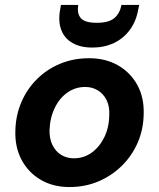

<svg xmlns="http://www.w3.org/2000/svg" viewBox="-20 -743 642 775"><path d="M260 12Q194 12 144 -17.5Q94 -47 67 -98Q40 -149 42 -214Q43 -276 66 -330Q89 -384 129.5 -424Q170 -464 223.5 -486Q277 -508 339 -508Q406 -508 456 -479.5Q506 -451 534 -400.5Q562 -350 560 -283Q559 -220 535.5 -166.5Q512 -113 471 -73Q430 -33 376.5 -10.5Q323 12 260 12ZM278 -104Q318 -104 349.5 -126.5Q381 -149 400.5 -188Q420 -227 421 -277Q423 -314 410 -339.5Q397 -365 374.5 -378.5Q352 -392 324 -392Q285 -392 253 -370Q221 -348 201.5 -308.5Q182 -269 180 -219Q179 -183 192 -157Q205 -131 227.5 -117.5Q250 -104 278 -104ZM353 -551Q305 -551 272.5 -569.5Q240 -588 227 -623Q214 -658 223 -706L226 -723H296Q290 -689 306 -670Q322 -651 371 -651Q419 -651 441.5 -670Q464 -689 470 -723H542L538 -705Q530 -658 504.5 -623Q479 -588 440 -569.5Q401 -551 353 -551Z"/></svg>

Font: DM Sans 28pt
Style: Bold Italic
Weight: 700
Italic angle: -10°
Version: Version 4.004;gftools[0.9.30]